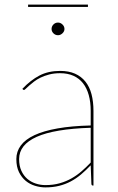

<svg xmlns="http://www.w3.org/2000/svg" viewBox="-20 -806 513 834"><path d="M374 -251Q216.5 -246 139.8 -211.8Q63 -177.5 63 -115Q63 -85.5 72.8 -64.2Q82.5 -43 98.5 -29.2Q114.5 -15.5 135 -8.8Q155.5 -2 177 -2Q211.5 -2 239.5 -10Q267.5 -18 291.2 -31.5Q315 -45 335.2 -62.8Q355.5 -80.5 374 -100ZM77 -420Q113 -458 151.5 -478Q190 -498 241 -498Q278.5 -498 305.8 -486Q333 -474 351 -451.5Q369 -429 377.5 -396.8Q386 -364.5 386 -324V0H384Q377 0 377 -8L374 -88Q353 -66 332 -48.2Q311 -30.5 287.5 -18Q264 -5.5 237 1.2Q210 8 177 8Q155 8 132.5 1.2Q110 -5.5 92 -20.2Q74 -35 62.5 -58.2Q51 -81.5 51 -115Q51 -148 70.5 -174.2Q90 -200.5 129.8 -219Q169.5 -237.5 230.2 -248.2Q291 -259 374 -261V-324Q374 -362.5 365.5 -393Q357 -423.5 340.5 -444.5Q324 -465.5 299 -476.8Q274 -488 241 -488Q215 -488 194 -482.5Q173 -477 156.5 -469Q140 -461 127.8 -451.5Q115.5 -442 106.5 -434Q97.5 -426 92 -420.5Q86.5 -415 84 -415Q82 -415 79 -418ZM102 -786H362V-776H102ZM260 -680Q260 -669.5 251.2 -661.2Q242.5 -653 232 -653Q220.5 -653 212.2 -661.2Q204 -669.5 204 -680Q204 -691.5 212.2 -699.8Q220.5 -708 232 -708Q242.5 -708 251.2 -699.8Q260 -691.5 260 -680Z"/></svg>

Font: Lato 2
Style: Regular
Weight: 100
Designer: Lukasz Dziedzic with Adam Twardoch and Botio Nikoltchev
Foundry: tyPoland Lukasz Dziedzic
Version: Version 2.015; 2015-08-06; http://www.latofonts.com/